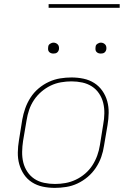

<svg xmlns="http://www.w3.org/2000/svg" viewBox="-20 -904 640 932"><path d="M246 8Q216 8 187.5 2Q159 -4 135.5 -19Q112 -34 96.5 -57Q81 -80 73.5 -107Q66 -134 66.5 -164Q67 -194 72 -223L88 -323Q93 -351 102.5 -378Q112 -405 128 -430Q144 -455 167 -474.5Q190 -494 217 -506.5Q244 -519 272 -523.5Q300 -528 327 -528Q357 -528 385.5 -522Q414 -516 437.5 -501Q461 -486 477 -463Q493 -440 500.5 -413Q508 -386 507.5 -356Q507 -326 502 -297L485 -197Q481 -169 471.5 -142Q462 -115 445.5 -90Q429 -65 406 -45.5Q383 -26 356.5 -13.5Q330 -1 301.5 3.5Q273 8 246 8ZM247 -11Q272 -11 297.5 -15.5Q323 -20 347.5 -31.5Q372 -43 393 -61Q414 -79 428.5 -101.5Q443 -124 452 -149Q461 -174 465 -200L481 -300Q486 -326 486.5 -353Q487 -380 481 -404.5Q475 -429 461 -450Q447 -471 426 -484.5Q405 -498 379.5 -503.5Q354 -509 327 -509Q302 -509 276 -504.5Q250 -500 226 -488.5Q202 -477 181 -459Q160 -441 145 -418.5Q130 -396 121.5 -371Q113 -346 109 -320L92 -220Q88 -194 87.5 -167Q87 -140 93 -115.5Q99 -91 113 -70Q127 -49 147.5 -35.5Q168 -22 194 -16.5Q220 -11 247 -11ZM469 -644Q463 -644 457.5 -646Q452 -648 448 -652.5Q444 -657 443.5 -663.5Q443 -670 444 -676Q444 -681 446.5 -685Q449 -689 453 -691.5Q457 -694 461 -695.5Q465 -697 470 -697Q476 -697 481.5 -694.5Q487 -692 491 -687.5Q495 -683 496 -676.5Q497 -670 496 -664Q495 -659 492.5 -655Q490 -651 486.5 -648.5Q483 -646 478.5 -645Q474 -644 469 -644ZM239 -644Q233 -644 227.5 -646Q222 -648 218 -652.5Q214 -657 213.5 -663.5Q213 -670 214 -676Q214 -681 216.5 -685Q219 -689 223 -691.5Q227 -694 231 -695.5Q235 -697 240 -697Q246 -697 251.5 -694.5Q257 -692 261 -687.5Q265 -683 266 -676.5Q267 -670 266 -664Q265 -659 262.5 -655Q260 -651 256.5 -648.5Q253 -646 248.5 -645Q244 -644 239 -644ZM561 -866H216V-884H561Z"/></svg>

Font: Iosevka Aile Thin Oblique
Style: Regular
Weight: 100
Italic angle: -9°
Designer: Belleve Invis
Foundry: Belleve Invis
Version: Version 31.1.0; ttfautohint (v1.8.4)